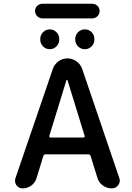

<svg xmlns="http://www.w3.org/2000/svg" viewBox="-20 -1080 714 1040"><path d="M247.1 -343.8Q246.1 -340.8 248 -337.9Q250 -335 253.9 -335H431.6Q435.5 -335 437.5 -337.9Q439.5 -340.8 438.5 -343.8L345.7 -645.5Q345.7 -647.5 343.3 -647.5Q340.8 -647.5 339.8 -645.5ZM210 -980.5Q193.4 -980.5 181.6 -992.2Q169.9 -1003.9 169.9 -1020.5Q169.9 -1037.1 181.6 -1048.3Q193.4 -1059.6 210 -1059.6H479.5Q496.1 -1059.6 507.8 -1048.3Q519.5 -1037.1 519.5 -1020.5Q519.5 -1003.9 507.8 -992.2Q496.1 -980.5 479.5 -980.5ZM198.2 -865.2V-870.1Q198.2 -890.6 213.4 -905.8Q228.5 -920.9 249.5 -920.9Q270.5 -920.9 285.6 -905.8Q300.8 -890.6 300.8 -870.1V-865.2Q300.8 -843.8 285.6 -828.6Q270.5 -813.5 249.5 -813.5Q228.5 -813.5 213.4 -828.6Q198.2 -843.8 198.2 -865.2ZM387.7 -865.2V-869.1Q387.7 -890.6 402.8 -905.8Q418 -920.9 439.5 -920.9Q460.9 -920.9 476.1 -905.8Q491.2 -890.6 491.2 -869.1V-865.2Q491.2 -843.8 476.1 -828.6Q460.9 -813.5 439.5 -813.5Q418 -813.5 402.8 -828.6Q387.7 -843.8 387.7 -865.2ZM266.6 -708Q275.4 -732.4 296.9 -748Q318.4 -763.7 345.2 -763.7Q372.1 -763.7 394 -748Q416 -732.4 424.8 -708L626 -116.2Q628.9 -108.4 628.9 -101.6Q628.9 -88.9 620.1 -77.1Q607.4 -59.6 585.9 -59.6Q558.6 -59.6 537.1 -75.2Q515.6 -90.8 507.8 -116.2L470.7 -235.4Q467.8 -244.1 458 -244.1H227.5Q217.8 -244.1 214.8 -235.4L177.7 -114.3Q169.9 -89.8 149.4 -74.7Q128.9 -59.6 102.5 -59.6Q82 -59.6 69.3 -76.2Q61.5 -87.9 61.5 -99.6Q61.5 -106.4 63.5 -114.3Z"/></svg>

Font: Gen Jyuu GothicX Medium
Style: Regular
Weight: 500
Designer: Ryoko NISHIZUKA (kana &amp; ideographs); Paul D. Hunt (Latin, Greek &amp; Cyrillic); Wenlong ZHANG (bopomofo); Sandoll C
Version: Version 1.058.20140828